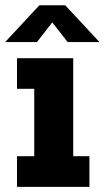

<svg xmlns="http://www.w3.org/2000/svg" viewBox="-53 -726 406 746"><path d="M13 0V-119H80V-381H13V-500H231.5V-119H294.5V0ZM-33 -562.5 100 -705.5H200.5L333.5 -562.5H210L150 -639L90.5 -562.5Z"/></svg>

Font: Trispace Condensed
Style: Bold
Weight: 700
Width: 3
Designer: Tyler Finck
Foundry: Etcetera Type Company
Version: Version 1.210; ttfautohint (v1.8.3)